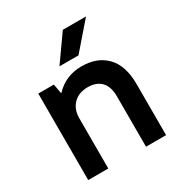

<svg xmlns="http://www.w3.org/2000/svg" viewBox="-168 -838 910 961"><g transform="rotate(-30 287.5 -357.5)"><path d="M65 -500H155L165 -445H167Q228 -510 320 -510Q411 -510 463 -455.5Q515 -401 515 -295V0H399V-290Q399 -347 372 -375.5Q345 -404 295 -404Q243 -404 212 -373Q181 -342 181 -290V0H65ZM331 -715H465L335 -565H225Z"/></g></svg>

Font: PT Root UI Bold
Style: Regular
Weight: 700
Designer: Vitaly Kuzmin
Foundry: ParaType Ltd.
Version: Version 2.000G